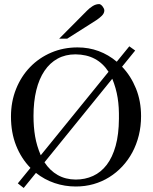

<svg xmlns="http://www.w3.org/2000/svg" viewBox="-20 -914 763 957"><path d="M356.9 -19Q404.3 -19 443.8 -37.1Q483.4 -55.2 512 -92.5Q540.5 -129.9 556.4 -187Q572.3 -244.1 572.8 -322.3Q573.2 -350.6 571.8 -376.5Q570.3 -402.3 566.4 -426.5Q562.5 -450.7 555.9 -474.1Q549.3 -497.6 539.6 -521.5L201.7 -105Q229 -63.5 267.8 -41.5Q306.6 -19.5 356.9 -19ZM356 -643.1Q306.2 -643.1 267.3 -621.8Q228.5 -600.6 201.7 -560.8Q174.8 -521 160.9 -464.1Q147 -407.2 147 -335.9Q147 -281.2 155 -234.1Q163.1 -187 183.1 -140.1L521 -556.2Q493.2 -599.1 452.4 -620.8Q411.6 -642.6 356 -643.1ZM366.7 -677.7Q422.4 -677.7 471.7 -659.4Q521 -641.1 562 -606.4L624.5 -683.1L653.8 -662.1L588.4 -581.5Q632.3 -535.6 657.7 -472.9Q683.1 -410.2 683.1 -335Q683.1 -284.7 671.9 -239.3Q660.6 -193.8 639.9 -155Q619.1 -116.2 589.8 -84.7Q560.5 -53.2 524.4 -30.8Q488.3 -8.3 446.3 3.7Q404.3 15.6 357.9 15.6Q302.7 15.6 252.2 -1.5Q201.7 -18.6 159.2 -52.2L98.1 22.9L68.8 0L131.8 -77.1Q85.9 -124 60.3 -188.5Q34.7 -252.9 34.7 -333Q34.7 -407.2 60.1 -470.5Q85.4 -533.7 130.1 -579.8Q174.8 -626 235.4 -651.9Q295.9 -677.7 366.7 -677.7ZM500 -861.8Q500 -847.7 487.5 -835.4Q475.1 -823.2 459.5 -813L314.9 -721.2H274.9L413.6 -860.8Q426.3 -874 442.1 -883.8Q458 -893.6 474.1 -893.6Q478 -893.6 482.4 -890.6Q486.8 -887.7 490.7 -882.8Q494.6 -877.9 497.3 -872.3Q500 -866.7 500 -861.8Z"/></svg>

Font: Doulos SIL Afr
Style: Regular
Weight: 400
Designer: Walt Agee, Victor Gaultney, Peter Martin, Debbi Hosken, Becca Hirsbrunner
Foundry: SIL International
Version: Version 5.000